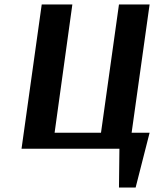

<svg xmlns="http://www.w3.org/2000/svg" viewBox="-20 -670 707 865"><path d="M226 -72H435L516 -650H654L573 -72H654L591 175H516L518 0H77L168 -650H306Z"/></svg>

Font: Arsenal SC
Style: Bold Italic
Weight: 700
Italic angle: -9.10001°
Designer: Andrij Shevchenko
Foundry: Stairsfor
Version: Version 2.001; ttfautohint (v1.8.4.7-5d5b)